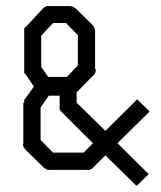

<svg xmlns="http://www.w3.org/2000/svg" viewBox="-20 -614 532 634"><path d="M186 -242 181 -247Q180.5 -248 179 -250Q177.5 -252 177 -253Q176.5 -253.5 176.5 -255.5Q176.5 -256 176.8 -257.5Q177 -259 177 -260V-298H141L114 -259V-152L155 -110H256L287 -141ZM65 -368Q64.5 -369 62.5 -370.5Q60.5 -372 60 -373V-375V-378V-381V-384V-507V-511V-514V-518V-521Q60.5 -521.5 62 -522.5Q63.5 -523.5 64 -524L67 -527L122 -586Q126 -590 128 -591Q129 -591.5 131.5 -592.5Q134 -593.5 135 -594Q136 -594.5 137.5 -594.5Q138.5 -594.5 140.2 -594.2Q142 -594 143 -594H210Q215 -594 217 -593Q218 -592.5 220.5 -591.5Q223 -590.5 224 -590Q224.5 -589.5 225.5 -589Q226.5 -588.5 227 -588Q227.5 -587.5 228.5 -587Q229.5 -586.5 230 -586L286 -531Q286.5 -530.5 287 -529.5Q287.5 -528.5 288 -528Q290 -526 290 -525Q290.5 -524 291.5 -521.5Q292.5 -519 293 -518Q294 -516 294 -511V-387Q294 -386.5 295.5 -385Q297 -383.5 297 -383Q297 -382.5 296.5 -381Q296 -379.5 296 -379Q295.5 -378 295 -375.5Q294.5 -373 294 -372Q293.5 -371.5 293 -370.5Q292.5 -369.5 292 -369L289 -366L233 -309V-275L328 -182L433 -286L474 -246L368 -141L471 -39L431 0L328 -101L288 -61Q284 -57 282 -56Q281 -55.5 278.5 -54.5Q276 -53.5 275 -53Q274 -52.5 272.5 -52.5Q271.5 -52.5 269.8 -52.8Q268 -53 267 -53H143Q142 -53 140.5 -52.8Q139 -52.5 138.5 -52.5Q136.5 -52.5 136 -53Q135 -53.5 133 -55Q131 -56.5 130 -57Q129.5 -57.5 128.5 -58Q127.5 -58.5 127 -59Q126.5 -59.5 125.5 -60Q124.5 -60.5 124 -61L64 -120Q62 -122 60 -126Q59.5 -127 58 -129.5Q56.5 -132 56 -133V-133.5Q55.5 -134 55.5 -134.5Q55.5 -136 56.2 -138Q57 -140 57 -141V-268V-271V-274Q57 -274.5 58.5 -275.5Q60 -276.5 60 -277V-279Q60.5 -280 60 -281.5Q59.5 -283 60 -284L92 -328ZM237 -398V-498L198 -538H155L116 -496V-393L139 -360H201Z"/></svg>

Font: IBM 3270 Semi-Condensed
Style: Condensed
Weight: 400
Monospace: yes
Version: Version 2.3.1